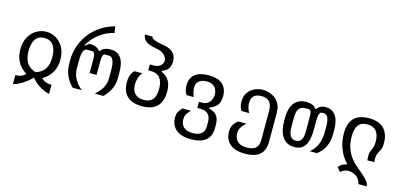

<svg xmlns="http://www.w3.org/2000/svg" viewBox="-78 -1313 4370 2075"><g transform="rotate(15 2107.0 -276.0)"><path d="M98.1 29.3Q170.9 29.3 210 -14.2Q78.1 -96.7 78.1 -254.4Q78.1 -338.9 111.1 -395.8Q144 -452.6 195.3 -481.7Q246.6 -510.7 302.7 -510.7Q358.4 -510.7 409.4 -481.9Q460.4 -453.1 492.9 -396.5Q525.4 -339.8 525.4 -255.9Q525.4 -97.7 388.2 -14.2Q432.6 31.7 502.9 29.3V131.3Q374 97.7 300.8 2.9Q206.5 97.2 98.1 131.3ZM300.8 -57.6Q370.6 -80.1 402.3 -128.7Q434.1 -177.2 434.1 -258.8Q434.1 -346.7 400.6 -393.6Q367.2 -440.4 300.3 -440.4Q233.9 -440.4 201.2 -393.8Q168.5 -347.2 168.5 -260.3Q168.5 -178.7 199.2 -129.9Q230 -81.1 300.8 -57.6Z M731.4 0Q628.9 -102.5 628.9 -239.3V-289.6Q628.9 -351.1 648.9 -420.4Q668.9 -489.7 713.4 -556.2Q757.8 -622.6 829.3 -676.5Q900.9 -730.5 1004.4 -760.3L1016.6 -688Q839.8 -647.9 733.4 -475.6H745.1L787.1 -505.4Q867.7 -505.4 902.8 -457.5H910.2Q945.3 -505.4 1022.5 -505.4Q1177.2 -505.4 1177.2 -291V-221.7Q1177.2 -101.6 1075.7 0H979.5Q1085 -89.8 1085 -196.8V-291Q1085 -436.5 1020.5 -436.5H977.5Q945.8 -436.5 945.8 -355V-200.2H867.7L868.2 -355Q869.1 -436.5 832.5 -436.5H772Q721.7 -436.5 721.7 -293.5V-212.9Q721.7 -90.3 834 0Z M1506.3 0Q1398.9 0 1340.6 -52.5Q1282.2 -105 1282.2 -209.5Q1282.2 -301.8 1331.5 -345.2H1417Q1372.6 -284.7 1372.6 -210.4Q1372.6 -140.6 1408 -105.7Q1443.4 -70.8 1507.3 -70.8Q1574.2 -70.8 1606 -109.6Q1637.7 -148.4 1637.7 -229Q1637.7 -392.6 1502.9 -392.6H1472.2V-458.5H1512.2Q1563.5 -458.5 1590.6 -482.9Q1617.7 -507.3 1617.7 -539.6Q1617.7 -573.2 1584.7 -604.7Q1551.8 -636.2 1481.4 -645Q1338.9 -671.4 1338.9 -757.3H1422.9Q1422.9 -722.7 1539.6 -702.6Q1623 -692.9 1665 -656.7Q1707 -620.6 1707 -554.2Q1707 -507.3 1685.3 -474.6Q1663.6 -441.9 1616.2 -426.3V-416.5Q1675.3 -388.2 1702.4 -343Q1729.5 -297.9 1729.5 -223.1Q1729.5 -114.3 1674.6 -57.1Q1619.6 0 1506.3 0Z M2110.8 207.5Q1996.6 207.5 1939.9 157.5Q1883.3 107.4 1883.3 21Q1883.3 -10.3 1893.6 -33.2Q1903.8 -56.2 1935.5 -90.3H2029.3Q1996.1 -52.7 1985.4 -31.5Q1974.6 -10.3 1974.6 17.6Q1974.6 73.7 2008.1 106Q2041.5 138.2 2111.3 138.2Q2173.3 138.2 2207 111.1Q2240.7 84 2240.7 29.3V-18.6Q2240.7 -137.2 2125 -137.2H2089.4V-205.6H2125Q2180.2 -205.6 2207.8 -242.2Q2235.4 -278.8 2235.4 -325.2Q2235.4 -353.5 2223.9 -380.1Q2212.4 -406.7 2186 -423.8Q2159.7 -440.9 2114.7 -440.9Q2064.5 -440.9 2031.5 -416.3Q1998.5 -391.6 1998.5 -342.8Q1998.5 -323.7 2004.2 -297.4Q2009.8 -271 2021 -240.7H1942.4Q1913.1 -281.2 1913.1 -342.3Q1913.1 -426.3 1966.3 -468.3Q2019.5 -510.3 2118.2 -510.3Q2224.1 -510.3 2275.4 -463.4Q2326.7 -416.5 2326.7 -330.1Q2326.7 -270 2300.3 -233.6Q2273.9 -197.3 2214.8 -173.3V-163.6Q2330.6 -142.6 2330.6 -16.6V22Q2330.6 115.2 2274.4 161.4Q2218.3 207.5 2110.8 207.5Z M2716.3 207.5Q2601.6 207.5 2543.9 157.5Q2486.3 107.4 2486.3 19.5Q2486.3 -20.5 2500.7 -49.8Q2515.1 -79.1 2555.2 -110.4H2647Q2611.8 -81.1 2594.2 -52.2Q2576.7 -23.4 2576.7 16.6Q2576.7 73.7 2611.8 106Q2647 138.2 2718.3 138.2Q2847.2 138.2 2847.2 20.5V-309.6Q2847.2 -440.9 2729 -440.9Q2615.7 -440.9 2615.7 -332.5Q2615.7 -278.3 2646 -229L2560.1 -228.5Q2545.4 -248 2539.1 -274.4Q2532.7 -300.8 2532.7 -327.1Q2532.7 -388.7 2561 -429.2Q2589.4 -469.7 2634 -490Q2678.7 -510.3 2727.5 -510.3Q2778.8 -510.3 2825.9 -488Q2873 -465.8 2903.1 -421.4Q2933.1 -377 2933.1 -309.1V15.6Q2933.1 207.5 2716.3 207.5Z M3210 0Q3125 0 3078.6 -63.5Q3032.2 -127 3032.2 -253.4V-268.1Q3032.2 -505.4 3214.8 -505.4Q3251 -505.4 3277.8 -494.6Q3304.7 -483.9 3324.2 -457H3331.1Q3352.1 -484.4 3375.2 -494.9Q3398.4 -505.4 3427.7 -505.4Q3501.5 -505.4 3541 -450.4Q3580.6 -395.5 3580.6 -285.2V-252.4Q3580.6 -81.5 3463.9 0H3384.8Q3488.3 -85 3488.3 -242.2V-299.3Q3488.3 -436.5 3423.8 -436.5H3407.7Q3367.2 -436.5 3367.2 -347.7V-240.2Q3367.2 -116.2 3328.6 -58.1Q3290 0 3210 0ZM3208 -70.8Q3288.6 -70.8 3288.6 -189.5V-365.7Q3288.6 -436.5 3255.4 -436.5L3212.9 -436Q3168.5 -435.5 3146.7 -403.6Q3125 -371.6 3125 -303.2V-210.9Q3125 -138.7 3145.3 -104.7Q3165.5 -70.8 3208 -70.8Z M3984.4 207.5Q3972.7 152.3 3932.4 124.8Q3892.1 97.2 3847.2 97.2Q3821.3 97.2 3798.1 106.2Q3774.9 115.2 3758.3 133.8L3720.7 87.4Q3751 43 3805.7 36.6L3812 29.8Q3751 -33.7 3720.7 -113.5Q3690.4 -193.4 3690.4 -280.3Q3690.4 -510.3 3911.1 -510.3Q4024.9 -510.3 4080.8 -452.9Q4136.7 -395.5 4136.7 -289.6Q4136.7 -249 4129.4 -230Q4122.1 -210.9 4107.9 -187Q4100.1 -173.3 4093.3 -154.5Q4086.4 -135.7 4086.4 -103.5Q4086.4 -93.8 4087.2 -85Q4087.9 -76.2 4088.9 -66.4L4011.2 -65.9Q4008.3 -89.4 4008.3 -109.9Q4008.3 -138.7 4012.9 -154.5Q4017.6 -170.4 4023.9 -183.6Q4033.7 -204.1 4040 -224.9Q4046.4 -245.6 4046.4 -282.2Q4046.4 -441.4 3912.6 -441.4Q3844.7 -441.4 3812.7 -400.4Q3780.8 -359.4 3780.8 -272.5Q3780.8 -190.4 3804.4 -131.1Q3828.1 -71.8 3862.3 -31Q3896.5 9.8 3929.2 35.6Q3966.3 66.4 4000.2 95.7Q4034.2 125 4055.7 153.3Q4077.1 181.6 4077.1 207.5Z"/></g></svg>

Font: Vazir Code Hack
Style: Code-Hack
Weight: 400
Foundry: DejaVu fonts team - Redesigned by Saber Rastikerdar
Version: Version 1.1.2